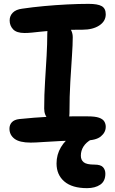

<svg xmlns="http://www.w3.org/2000/svg" viewBox="-20 -728 598 995"><path d="M107 -557Q66 -557 48 -576Q30 -595 30 -622Q30 -646 46.5 -662.5Q63 -679 95 -683Q149 -691 209 -696.5Q269 -702 328.5 -705Q388 -708 439 -708Q487 -708 507.5 -696Q528 -684 528 -654Q528 -618 494.5 -596Q461 -574 407 -574Q352 -574 311.5 -572.5Q271 -571 241 -568.5Q211 -566 187.5 -563.5Q164 -561 145 -559Q126 -557 107 -557ZM292 -88Q255 -88 232 -109Q209 -130 209 -165Q209 -237 213.5 -306Q218 -375 221.5 -438Q225 -501 225 -552Q225 -585 236 -601Q247 -617 275 -617Q308 -617 332.5 -593Q357 -569 357 -535Q357 -498 353 -439.5Q349 -381 344.5 -305.5Q340 -230 340 -141Q340 -88 292 -88ZM139 11Q81 11 55 -9Q29 -29 29 -61Q29 -81 41.5 -94.5Q54 -108 80 -111Q122 -115 157 -118Q192 -121 224.5 -122.5Q257 -124 289.5 -124.5Q322 -125 357.5 -125Q393 -125 435 -125Q473 -125 493 -118Q513 -111 520.5 -98.5Q528 -86 528 -71Q528 -42 502.5 -21Q477 0 420 0Q355 0 300 2.5Q245 5 204 8Q163 11 139 11ZM431 247Q354 247 313.5 212.5Q273 178 273 119Q273 73 296 34.5Q319 -4 358 -27.5Q397 -51 445 -51Q458 -51 466.5 -46Q475 -41 475 -30Q475 -24 471 -19Q467 -14 454 -6Q426 10 412.5 31.5Q399 53 399 79Q399 101 414 113Q429 125 469 125Q502 125 514 138.5Q526 152 526 172Q526 211 499.5 229Q473 247 431 247Z"/></svg>

Font: Shantell Sans SemiBold
Style: Regular
Weight: 600
Designer: Stephen Nixon, Anya Danilova, Shantell Martin
Foundry: Arrow Type
Version: Version 1.011;[c5ecc13dd]